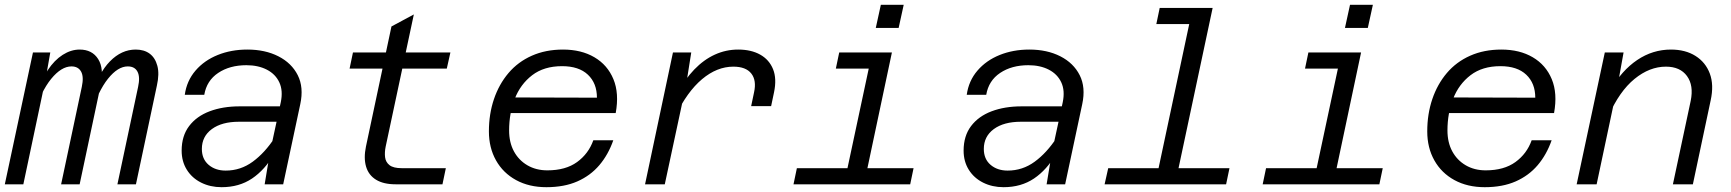

<svg xmlns="http://www.w3.org/2000/svg" viewBox="-26 -766 7196 798"><path d="M462 0 548 -405Q557 -446 545.5 -468Q534 -490 505 -490Q464 -490 423 -439Q382 -388 348 -284L358 -372Q383 -462 431 -511Q479 -560 538 -560Q573 -560 596 -543Q619 -526 628 -492.5Q637 -459 626 -410L539 0ZM-6 0 111 -548H183L164 -440L71 0ZM228 0 314 -405Q323 -447 311 -468.5Q299 -490 271 -490Q229 -490 186.5 -438Q144 -386 112 -284L128 -374Q145 -433 172.5 -474.5Q200 -516 234.5 -538Q269 -560 305 -560Q357 -560 382 -520.5Q407 -481 392 -410L305 0Z M1074 0 1096 -133 1141 -341Q1151 -389 1135 -423.5Q1119 -458 1083 -476.5Q1047 -495 998 -495Q929 -495 881 -463Q833 -431 823 -372H742Q750 -430 786.5 -472.5Q823 -515 879 -537.5Q935 -560 1002 -560Q1076 -560 1131 -532Q1186 -504 1211.5 -453.5Q1237 -403 1222 -333L1151 0ZM895 12Q848 12 810 -7Q772 -26 750.5 -60.5Q729 -95 729 -140Q729 -201 760 -242Q791 -283 845.5 -303.5Q900 -324 970 -324H1151L1137 -260H967Q896 -260 854.5 -229.5Q813 -199 813 -147Q813 -105 841 -81Q869 -57 912 -57Q974 -57 1024.5 -94Q1075 -131 1116 -194L1114 -127Q1075 -60 1021.5 -24Q968 12 895 12Z M1618 0Q1568 0 1537 -19Q1506 -38 1495.5 -73.5Q1485 -109 1495 -157L1601 -656L1694 -706L1577 -157Q1572 -133 1574.5 -112.5Q1577 -92 1593 -79.5Q1609 -67 1644 -67H1827L1813 0ZM1427 -481 1441 -548H1846L1831 -481Z M2245 12Q2173 12 2119 -17.5Q2065 -47 2035.5 -99.5Q2006 -152 2006 -220Q2006 -292 2027 -354Q2048 -416 2087.5 -462.5Q2127 -509 2184.5 -534.5Q2242 -560 2314 -560Q2390 -560 2444.5 -528Q2499 -496 2523.5 -437Q2548 -378 2533 -296H2079L2094 -361L2455 -360Q2455 -420 2417.5 -455.5Q2380 -491 2310 -491Q2235 -491 2186 -453.5Q2137 -416 2113.5 -355.5Q2090 -295 2090 -224Q2090 -174 2110 -137Q2130 -100 2166 -79Q2202 -58 2249 -58Q2325 -58 2372.5 -92.5Q2420 -127 2440 -183H2523Q2502 -123 2465 -79.5Q2428 -36 2373.5 -12Q2319 12 2245 12Z M3096 -325 3108 -382Q3119 -432 3096.5 -460.5Q3074 -489 3022 -489Q2954 -489 2892 -437Q2830 -385 2781 -283L2787 -375Q2820 -436 2859.5 -477Q2899 -518 2945 -539Q2991 -560 3042 -560Q3096 -560 3133.5 -539Q3171 -518 3187 -478.5Q3203 -439 3191 -382L3179 -325ZM2655 0 2771 -548H2847L2826 -415L2737 0Z M3482 0 3599 -548H3681L3565 0ZM3272 0 3286 -67H3771L3757 0ZM3448 -481 3462 -548H3640L3626 -481ZM3614 -650 3635 -746H3730L3709 -650Z M4324 0 4346 -133 4391 -341Q4401 -389 4385 -423.5Q4369 -458 4333 -476.5Q4297 -495 4248 -495Q4179 -495 4131 -463Q4083 -431 4073 -372H3992Q4000 -430 4036.5 -472.5Q4073 -515 4129 -537.5Q4185 -560 4252 -560Q4326 -560 4381 -532Q4436 -504 4461.5 -453.5Q4487 -403 4472 -333L4401 0ZM4145 12Q4098 12 4060 -7Q4022 -26 4000.5 -60.5Q3979 -95 3979 -140Q3979 -201 4010 -242Q4041 -283 4095.5 -303.5Q4150 -324 4220 -324H4401L4387 -260H4217Q4146 -260 4104.5 -229.5Q4063 -199 4063 -147Q4063 -105 4091 -81Q4119 -57 4162 -57Q4224 -57 4274.5 -94Q4325 -131 4366 -194L4364 -127Q4325 -60 4271.5 -24Q4218 12 4145 12Z M4775 0 4931 -733H5014L4858 0ZM4565 0 4580 -67H5084L5070 0ZM4780 -666 4794 -733H4972L4958 -666Z M5432 0 5549 -548H5631L5515 0ZM5222 0 5236 -67H5721L5707 0ZM5398 -481 5412 -548H5590L5576 -481ZM5564 -650 5585 -746H5680L5659 -650Z M6145 12Q6073 12 6019 -17.5Q5965 -47 5935.5 -99.5Q5906 -152 5906 -220Q5906 -292 5927 -354Q5948 -416 5987.5 -462.5Q6027 -509 6084.5 -534.5Q6142 -560 6214 -560Q6290 -560 6344.5 -528Q6399 -496 6423.5 -437Q6448 -378 6433 -296H5979L5994 -361L6355 -360Q6355 -420 6317.5 -455.5Q6280 -491 6210 -491Q6135 -491 6086 -453.5Q6037 -416 6013.5 -355.5Q5990 -295 5990 -224Q5990 -174 6010 -137Q6030 -100 6066 -79Q6102 -58 6149 -58Q6225 -58 6272.5 -92.5Q6320 -127 6340 -183H6423Q6402 -123 6365 -79.5Q6328 -36 6273.5 -12Q6219 12 6145 12Z M6927 0 7001 -347Q7014 -411 6985.5 -450Q6957 -489 6898 -489Q6830 -489 6767.5 -438Q6705 -387 6660 -285L6667 -391Q6714 -473 6778.5 -516.5Q6843 -560 6919 -560Q6979 -560 7021 -533.5Q7063 -507 7080.5 -460Q7098 -413 7084 -349L7010 0ZM6527 0 6644 -548H6722L6698 -415L6610 0Z"/></svg>

Font: Azeret Mono Thin Light
Style: Italic
Weight: 300
Italic angle: -12°
Version: Version 1.002